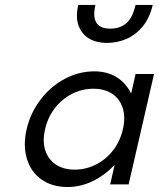

<svg xmlns="http://www.w3.org/2000/svg" viewBox="-20 -751 647 782"><path d="M88.4 -224.6Q104 -291.5 145 -345.2Q186 -398.9 243.4 -429.7Q300.8 -460.4 363.8 -460.4Q415.5 -460.4 453.6 -437.5Q491.7 -414.6 514.2 -370.1L532.2 -449.7H607.4L503.9 0H428.7L446.8 -79.1Q404.3 -35.2 355.5 -12.2Q306.6 10.7 255.4 10.7Q192.4 10.7 149.2 -19.8Q106 -50.3 89.6 -104Q73.2 -157.7 88.4 -224.6ZM284.2 -60.1Q329.1 -60.1 369.9 -80.3Q410.6 -100.6 439.9 -137.9Q469.2 -175.3 480.5 -224.6Q491.7 -272.9 480 -310.5Q468.3 -348.1 437 -368.9Q405.8 -389.6 360.4 -389.6Q315.4 -389.6 274.7 -369.4Q233.9 -349.1 204.3 -311.5Q174.8 -273.9 163.6 -224.6Q152.3 -176.3 164.3 -138.9Q176.3 -101.6 207.5 -80.8Q238.8 -60.1 284.2 -60.1ZM298.8 -731H368.7Q346.2 -634.3 429.2 -634.3Q468.3 -634.3 493.9 -655.8Q519.5 -677.2 532.2 -731H602.1Q589.8 -678.7 561.8 -644Q533.7 -609.4 495.8 -592.8Q458 -576.2 414.6 -576.2Q374 -576.2 343.8 -593.5Q313.5 -610.8 300.3 -645.8Q287.1 -680.7 298.8 -731Z"/></svg>

Font: Glacial Indifference
Style: Italic
Weight: 400
Designer: Alfredo Marco Pradil
Foundry: Alfredo Marco Pradil
Version: Version 1.312